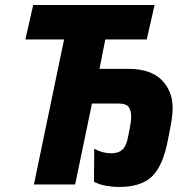

<svg xmlns="http://www.w3.org/2000/svg" viewBox="-20 -734 765 764"><path d="M454 10Q541 10 584.5 -31.5Q628 -73 648 -176L659 -233Q667 -276 667 -304Q667 -372 623 -416Q579 -460 491 -460H376L399 -577H564L595 -714H112L81 -577H235L115 0H279L346 -322H450Q483 -322 492.5 -307.5Q502 -293 502 -271Q502 -250 497 -227L491 -196Q484 -155 468 -139.5Q452 -124 423 -124Q388 -124 355 -142L354 -11Q373 0 401 5Q429 10 454 10Z"/></svg>

Font: Noto Sans Display Extra
Style: Italic
Weight: 800
Italic angle: -12°
Designer: Monotype Design Team
Foundry: Monotype Imaging Inc.
Version: Version 1.900